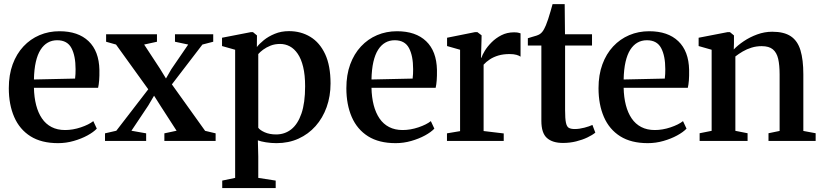

<svg xmlns="http://www.w3.org/2000/svg" viewBox="-20 -704 4108 959"><path d="M270 11Q187 11 132.5 -23.2Q78 -57.5 51 -119.5Q24 -181.5 24 -263.5Q24 -330 43.2 -382.5Q62.5 -435 97 -472Q131.5 -509 177.5 -528.5Q223.5 -548 277 -548Q370.5 -548 422.5 -498.2Q474.5 -448.5 476.5 -355Q477 -323.5 475.2 -302Q473.5 -280.5 470 -265.5H149.5Q150.5 -218 160.5 -179.2Q170.5 -140.5 189.5 -112.5Q208.5 -84.5 237.5 -69.5Q266.5 -54.5 305 -54.5Q344 -54.5 384 -68Q424 -81.5 446 -99L463.5 -61.5Q447 -44 416.8 -27.5Q386.5 -11 348.2 0Q310 11 270 11ZM149.5 -307 355 -311.5Q356.5 -322.5 357 -334.8Q357.5 -347 357.5 -358.5Q357.5 -425 336.8 -464Q316 -503 265.5 -503Q239.5 -503 218.8 -491.2Q198 -479.5 182.8 -455.8Q167.5 -432 159 -395Q150.5 -358 149.5 -307Z M561 -51 720.5 -258 559.5 -481.5 510 -495.5V-533H764V-495.5L700 -481.5L779 -361L809 -312L835.5 -358L920 -481.5L854 -495.5V-533H1045V-495.5L991 -481.5L838.5 -282.5L1004.5 -50.5L1057 -38V0H801V-38L862 -51L783.5 -172.5L749.5 -226L720 -176L636.5 -51L710 -38V0H504.5V-38Z M1090 235.5V198L1154.5 184.5V-455.5L1089 -474V-515.5L1233 -543.5H1243.5L1263.5 -527L1263 -469Q1275 -485 1297.8 -503.5Q1320.5 -522 1352.5 -535.2Q1384.5 -548.5 1423.5 -548.5Q1483 -548.5 1530 -520Q1577 -491.5 1604 -433.8Q1631 -376 1631 -287Q1631 -223.5 1611.5 -169Q1592 -114.5 1556.2 -74.2Q1520.5 -34 1471 -11.5Q1421.5 11 1361 11Q1334.5 11 1308.2 6.8Q1282 2.5 1268 -3L1270 77.5V184.5L1357 198V235.5ZM1359 -32.5Q1402.5 -32.5 1435 -58.2Q1467.5 -84 1485.8 -137.2Q1504 -190.5 1504 -273Q1504 -329.5 1494.2 -369.8Q1484.5 -410 1467.2 -435.2Q1450 -460.5 1427.5 -472.5Q1405 -484.5 1379 -484.5Q1352.5 -484.5 1331.2 -476Q1310 -467.5 1294.2 -455.8Q1278.5 -444 1270 -434V-66Q1278 -54 1302.2 -43.2Q1326.5 -32.5 1359 -32.5Z M1956 11Q1873 11 1818.5 -23.2Q1764 -57.5 1737 -119.5Q1710 -181.5 1710 -263.5Q1710 -330 1729.2 -382.5Q1748.5 -435 1783 -472Q1817.5 -509 1863.5 -528.5Q1909.5 -548 1963 -548Q2056.5 -548 2108.5 -498.2Q2160.5 -448.5 2162.5 -355Q2163 -323.5 2161.2 -302Q2159.5 -280.5 2156 -265.5H1835.5Q1836.5 -218 1846.5 -179.2Q1856.5 -140.5 1875.5 -112.5Q1894.5 -84.5 1923.5 -69.5Q1952.5 -54.5 1991 -54.5Q2030 -54.5 2070 -68Q2110 -81.5 2132 -99L2149.5 -61.5Q2133 -44 2102.8 -27.5Q2072.5 -11 2034.2 0Q1996 11 1956 11ZM1835.5 -307 2041 -311.5Q2042.5 -322.5 2043 -334.8Q2043.5 -347 2043.5 -358.5Q2043.5 -425 2022.8 -464Q2002 -503 1951.5 -503Q1925.5 -503 1904.8 -491.2Q1884 -479.5 1868.8 -455.8Q1853.5 -432 1845 -395Q1836.5 -358 1835.5 -307Z M2212.5 0V-38L2278 -49V-455.5L2213 -474V-515.5L2352.5 -543.5H2364.5L2385.5 -527.5L2385 -502L2382.5 -414.5L2385 -416.5Q2389 -429.5 2401.5 -450.2Q2414 -471 2435 -492.2Q2456 -513.5 2484.2 -528Q2512.5 -542.5 2547 -542.5Q2559.5 -542.5 2567.2 -541Q2575 -539.5 2580 -537.5V-421Q2573.5 -426 2560 -430Q2546.5 -434 2525.5 -434Q2494 -434 2469.5 -426.8Q2445 -419.5 2426.8 -407.5Q2408.5 -395.5 2395.5 -381V-49.5L2496 -37.5V0Z M2792 10Q2739.5 10 2711.8 -14.8Q2684 -39.5 2684 -100.5V-476.5H2616.5V-513Q2626 -516.5 2637.5 -519.5Q2649 -522.5 2659.5 -526Q2670 -529.5 2676 -533.5Q2683 -538 2688.2 -544.5Q2693.5 -551 2697.8 -559.2Q2702 -567.5 2706.5 -577.5Q2711.5 -589 2717.8 -608.2Q2724 -627.5 2730 -648Q2736 -668.5 2740 -683.5H2800.5L2802 -533H2937V-476.5H2802.5V-153.5Q2802.5 -111 2806.8 -91Q2811 -71 2821.5 -65.2Q2832 -59.5 2851 -59.5Q2873 -59.5 2898.8 -66.2Q2924.5 -73 2939 -80L2953.5 -41.5Q2939 -29.5 2914 -17.5Q2889 -5.5 2857.8 2.2Q2826.5 10 2792 10Z M3215.5 11Q3132.5 11 3078 -23.2Q3023.5 -57.5 2996.5 -119.5Q2969.5 -181.5 2969.5 -263.5Q2969.5 -330 2988.8 -382.5Q3008 -435 3042.5 -472Q3077 -509 3123 -528.5Q3169 -548 3222.5 -548Q3316 -548 3368 -498.2Q3420 -448.5 3422 -355Q3422.5 -323.5 3420.8 -302Q3419 -280.5 3415.5 -265.5H3095Q3096 -218 3106 -179.2Q3116 -140.5 3135 -112.5Q3154 -84.5 3183 -69.5Q3212 -54.5 3250.5 -54.5Q3289.5 -54.5 3329.5 -68Q3369.5 -81.5 3391.5 -99L3409 -61.5Q3392.5 -44 3362.2 -27.5Q3332 -11 3293.8 0Q3255.5 11 3215.5 11ZM3095 -307 3300.5 -311.5Q3302 -322.5 3302.5 -334.8Q3303 -347 3303 -358.5Q3303 -425 3282.2 -464Q3261.5 -503 3211 -503Q3185 -503 3164.2 -491.2Q3143.5 -479.5 3128.2 -455.8Q3113 -432 3104.5 -395Q3096 -358 3095 -307Z M3534.5 -50.5V-455.5L3469.5 -474V-515.5L3614 -543.5H3626L3646 -527V-487.5L3645 -457Q3665 -478 3695 -498.2Q3725 -518.5 3761.8 -532Q3798.5 -545.5 3837.5 -545.5Q3896 -545.5 3930 -522.8Q3964 -500 3978.2 -452.8Q3992.5 -405.5 3992.5 -333V-50L4054 -38.5V0H3818.5V-38.5L3874 -50V-331.5Q3874 -379 3866.8 -410.2Q3859.5 -441.5 3840.2 -457.5Q3821 -473.5 3784.5 -473.5Q3758 -473.5 3734.2 -466.2Q3710.5 -459 3690 -447Q3669.5 -435 3653 -422V-50.5L3714 -38.5V0H3474.5V-38.5Z"/></svg>

Font: Merriweather 72pt SemiBold
Style: Regular
Weight: 600
Version: Version 2.100